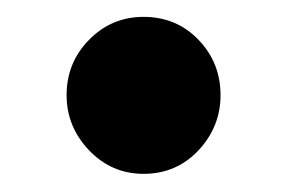

<svg xmlns="http://www.w3.org/2000/svg" viewBox="-20 -362 332 222"><path d="M146 -161Q109 -161 83 -188.2Q57 -215.5 57 -252Q57 -289.5 83 -316Q109 -342.5 146 -342.5Q184 -342.5 209.5 -316Q235 -289.5 235 -252Q235 -215.5 209.5 -188.2Q184 -161 146 -161Z"/></svg>

Font: Fraunces 9pt SemiBold
Style: Regular
Weight: 600
Version: Version 1.000;[b76b70a41]